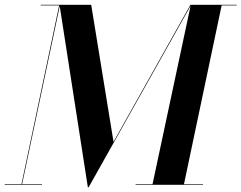

<svg xmlns="http://www.w3.org/2000/svg" viewBox="-46 -770 1006 800"><path d="M320 10 202 -750H334L427 -179L747.5 -750H750.5L323.5 10ZM-26.5 0V-2.5H129V0ZM43 0 200.5 -747.5H123.5V-750H204L45.5 0ZM519 0V-2.5H800V0ZM589 0 749 -750H940V-747.5H877.5L720 0Z"/></svg>

Font: Bodoni Moda 72pt SemiBold
Style: Italic
Weight: 600
Italic angle: -13°
Designer: Owen Earl
Foundry: indestructible type
Version: Version 2.004